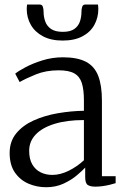

<svg xmlns="http://www.w3.org/2000/svg" viewBox="-20 -796 538 826"><path d="M178.5 9.5Q138 9.5 102.2 -6Q66.5 -21.5 44 -54Q21.5 -86.5 21.5 -138Q21.5 -188 50 -222.5Q78.5 -257 125.2 -278Q172 -299 228.5 -308.8Q285 -318.5 341 -319.5V-364.5Q341 -410.5 332 -438.8Q323 -467 299.8 -480.2Q276.5 -493.5 232.5 -493.5Q177.5 -493.5 134.5 -476Q91.5 -458.5 64.5 -443L45.5 -479Q57.5 -489.5 88.8 -506.2Q120 -523 162.2 -536.2Q204.5 -549.5 250.5 -549.5Q313 -549.5 349.8 -530.2Q386.5 -511 402.5 -469.8Q418.5 -428.5 418.5 -363V-38H477.5V-8Q466.5 -4.5 452 -1Q437.5 2.5 421.2 4.8Q405 7 390 7Q368 7 357.2 -0.5Q346.5 -8 346.5 -34.5V-75Q335 -62.5 311.2 -42.2Q287.5 -22 253.8 -6.2Q220 9.5 178.5 9.5ZM205 -43.5Q239.5 -43.5 275.8 -61.5Q312 -79.5 341 -106.5V-279.5Q267.5 -279.5 214.8 -263.2Q162 -247 133.8 -217.5Q105.5 -188 105.5 -147.5Q105.5 -111.5 119 -88.5Q132.5 -65.5 155 -54.5Q177.5 -43.5 205 -43.5ZM151 -776.5Q161 -776.5 164.2 -767.2Q167.5 -758 167.5 -745.5Q167.5 -724 174.5 -704Q181.5 -684 199.5 -671.5Q217.5 -659 250.5 -659Q282.5 -659 300 -671.5Q317.5 -684 324 -704Q330.5 -724 330.5 -745.5Q330.5 -758 333.8 -767.2Q337 -776.5 347 -776.5H401.5Q402 -772 402.5 -767.2Q403 -762.5 403 -757.5Q403 -720 386 -689Q369 -658 334.8 -639.8Q300.5 -621.5 249.5 -621.5Q199.5 -621.5 165 -639.8Q130.5 -658 112.8 -689Q95 -720 95 -757.5Q95 -762.5 95.5 -767.2Q96 -772 96.5 -776.5Z"/></svg>

Font: Merriweather 60pt Light
Style: Regular
Weight: 300
Version: Version 2.100